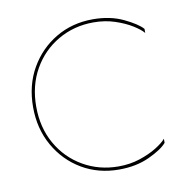

<svg xmlns="http://www.w3.org/2000/svg" viewBox="-61 -532 610 604"><g transform="rotate(-10 244.0 -230.0)"><path d="M50 -230Q50 -297 79.5 -349Q109 -401 160 -430.5Q211 -460 273 -460Q310 -460 341.5 -449.5Q373 -439 395.5 -425Q418 -411 428 -399V-412Q412 -430 370 -450Q328 -470 273 -470Q207 -470 154.5 -439Q102 -408 71 -354Q40 -300 40 -230Q40 -161 71 -106.5Q102 -52 154.5 -21Q207 10 273 10Q328 10 370 -9.5Q412 -29 428 -48V-61Q418 -49 395.5 -35Q373 -21 341.5 -10.5Q310 0 273 0Q211 0 160 -29.5Q109 -59 79.5 -111Q50 -163 50 -230Z"/></g></svg>

Font: Jost Thin
Style: Regular
Weight: 250
Version: Version 3.710